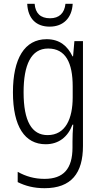

<svg xmlns="http://www.w3.org/2000/svg" viewBox="-20 -748 529 1009"><path d="M362 -728H324C319 -679 291 -652 243 -652C193 -652 166 -678 162 -728H123C127 -649 171 -608 241 -608C313 -608 358 -654 362 -728ZM225 -542C109 -542 48 -440 48 -263C48 -82 111 10 220 10C289 10 337 -29 361 -93H365C362 -60 361 -31 361 -4V27C361 140 313 192 214 192C161 192 116 179 73 155V209C113 229 158 241 214 241C355 241 416 162 416 19V-532H371L364 -452H361C335 -506 294 -542 225 -542ZM233 -493C325 -493 362 -418 362 -294V-237C362 -125 325 -38 230 -38C147 -38 104 -111 104 -263C104 -407 143 -493 233 -493Z"/></svg>

Font: Noto Sans Malayalam Condensed Light
Style: Regular
Weight: 300
Width: 3
Designer: Jelle Bosma - Monotype Design Team
Foundry: Monotype Imaging Inc.
Version: Version 2.104